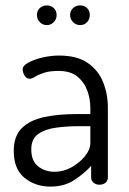

<svg xmlns="http://www.w3.org/2000/svg" viewBox="-20 -685 478 712"><path d="M167 7Q111 7 71 -25.5Q31 -58 31 -125Q31 -180 60.5 -209.5Q90 -239 142.5 -250.5Q195 -262 264 -262H315V-286Q315 -318 303.5 -349.5Q292 -381 266.5 -401.5Q241 -422 197 -422Q164 -422 143 -415Q122 -408 110 -400.5Q98 -393 90 -393Q78 -393 71 -405Q64 -417 64 -428Q64 -441 84.5 -452.5Q105 -464 136.5 -471.5Q168 -479 199 -479Q266 -479 305.5 -451.5Q345 -424 362.5 -380Q380 -336 380 -286V-26Q380 -15 371.5 -7.5Q363 0 348 0Q336 0 327 -7.5Q318 -15 318 -26V-70Q292 -41 255 -17Q218 7 167 7ZM183 -48Q216 -48 246 -65Q276 -82 295.5 -106.5Q315 -131 315 -153V-217H273Q228 -217 187.5 -211.5Q147 -206 121.5 -188Q96 -170 96 -131Q96 -88 121.5 -68Q147 -48 183 -48ZM277 -592Q262 -592 251 -603Q240 -614 240 -629Q240 -645 251 -655Q262 -665 277 -665Q293 -665 303 -655Q313 -645 313 -629Q313 -614 303 -603Q293 -592 277 -592ZM154 -592Q138 -592 127.5 -603Q117 -614 117 -629Q117 -645 127.5 -655Q138 -665 154 -665Q169 -665 179.5 -655Q190 -645 190 -629Q190 -614 179.5 -603Q169 -592 154 -592Z"/></svg>

Font: Dosis
Style: Regular
Weight: 400
Designer: EdgarTolentino, PabloImpallari, IginoMarini
Foundry: EdgarTolentino, PabloImpallari, IginoMarini
Version: Version 3.001; ttfautohint (v1.8.2)